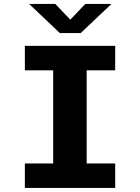

<svg xmlns="http://www.w3.org/2000/svg" viewBox="-20 -926 690 946"><path d="M102.5 0V-120.5H242V-579.5H102.5V-700H547.5V-579.5H407V-120.5H547.5V0ZM123.5 -906.5H252.5L326.5 -829L400 -906.5H529L377.5 -763H275Z"/></svg>

Font: Trispace
Style: Bold
Weight: 700
Designer: Tyler Finck
Foundry: Etcetera Type Company
Version: Version 1.210; ttfautohint (v1.8.3)